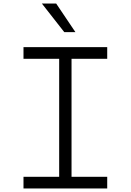

<svg xmlns="http://www.w3.org/2000/svg" viewBox="-20 -1067 740 1087"><path d="M113 0V-66H315V-734H113V-800H587V-734H385V-66H587V0ZM407 -885H344L217 -1047H298Z"/></svg>

Font: Martian Mono ExtraLight
Style: Regular
Weight: 200
Monospace: yes
Designer: Roman Shamin
Foundry: Evil Martians
Version: Version 1.000; ttfautohint (v1.8.4.7-5d5b)